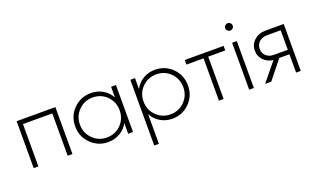

<svg xmlns="http://www.w3.org/2000/svg" viewBox="-89 -1212 3179 1923"><g transform="rotate(-20 1500.5 -250.0)"><path d="M490.2 -500Q490.2 -375 490.2 0Q477.5 0 439.5 0Q439.5 -112.3 439.5 -451.2Q361.3 -451.2 127 -451.2Q127 -337.9 127 0Q114.3 0 77.1 0Q77.1 -125 77.1 -500Q180.7 -500 490.2 -500Z M1084 -500Q1096.7 -500 1135.7 -500Q1135.7 -375 1135.7 0Q1123 0 1084 0Q1084 -28.3 1084 -113.3Q1052.7 -54.7 996.1 -22.5Q940.4 10.7 869.1 10.7Q762.7 10.7 686.5 -64.5Q610.4 -139.6 610.4 -250Q610.4 -360.4 686.5 -435.5Q762.7 -510.7 869.1 -510.7Q940.4 -510.7 996.1 -477.5Q1052.7 -445.3 1084 -386.7Q1084 -424.8 1084 -500ZM873 -37.1Q961.9 -37.1 1023.4 -98.6Q1084 -161.1 1084 -250Q1084 -338.9 1023.4 -401.4Q961.9 -462.9 873 -462.9Q784.2 -462.9 722.7 -401.4Q661.1 -338.9 661.1 -250Q661.1 -161.1 722.7 -98.6Q784.2 -37.1 873 -37.1Z M1553.7 -510.7Q1662.1 -510.7 1737.3 -435.5Q1812.5 -360.4 1812.5 -250Q1812.5 -139.6 1737.3 -64.5Q1662.1 10.7 1553.7 10.7Q1483.4 10.7 1426.8 -23.4Q1370.1 -56.6 1338.9 -116.2Q1338.9 -10.7 1338.9 200.2Q1326.2 200.2 1289.1 200.2Q1289.1 25.4 1289.1 -500Q1301.8 -500 1338.9 -500Q1338.9 -470.7 1338.9 -383.8Q1370.1 -443.4 1426.8 -476.6Q1483.4 -510.7 1553.7 -510.7ZM1550.8 -37.1Q1639.6 -37.1 1701.2 -98.6Q1762.7 -161.1 1762.7 -250Q1762.7 -338.9 1701.2 -401.4Q1639.6 -462.9 1550.8 -462.9Q1461.9 -462.9 1400.4 -401.4Q1338.9 -338.9 1338.9 -250Q1338.9 -161.1 1400.4 -98.6Q1461.9 -37.1 1550.8 -37.1Z M2283.2 -500Q2283.2 -487.3 2283.2 -451.2Q2238.3 -451.2 2101.6 -451.2Q2101.6 -337.9 2101.6 0Q2088.9 0 2051.8 0Q2051.8 -112.3 2051.8 -451.2Q2005.9 -451.2 1869.1 -451.2Q1869.1 -462.9 1869.1 -500Q1972.7 -500 2283.2 -500Z M2398.4 -621.1Q2382.8 -621.1 2371.1 -632.8Q2358.4 -643.6 2358.4 -661.1Q2358.4 -676.8 2371.1 -688.5Q2382.8 -700.2 2398.4 -700.2Q2415 -700.2 2426.8 -688.5Q2438.5 -676.8 2438.5 -661.1Q2438.5 -643.6 2426.8 -631.8Q2415 -621.1 2398.4 -621.1ZM2374 0Q2374 -125 2374 -500Q2386.7 -500 2423.8 -500Q2423.8 -375 2423.8 0Q2411.1 0 2374 0Z M2923.8 -500Q2923.8 -375 2923.8 0Q2911.1 0 2874 0Q2874 -48.8 2874 -195.3Q2846.7 -195.3 2765.6 -195.3Q2726.6 -146.5 2609.4 0Q2592.8 0 2543.9 0Q2584 -48.8 2704.1 -196.3Q2642.6 -203.1 2601.6 -244.1Q2560.5 -286.1 2560.5 -346.7Q2560.5 -414.1 2609.4 -457Q2657.2 -500 2725.6 -500Q2792 -500 2923.8 -500ZM2725.6 -243.2Q2762.7 -243.2 2874 -243.2Q2874 -294.9 2874 -451.2Q2836.9 -451.2 2725.6 -451.2Q2677.7 -451.2 2644.5 -421.9Q2612.3 -392.6 2612.3 -346.7Q2612.3 -299.8 2644.5 -271.5Q2676.8 -243.2 2725.6 -243.2Z"/></g></svg>

Font: LeFont
Style: ExtraLight
Weight: 200
Designer: Leryon MEDIA
Version: Version 1.0